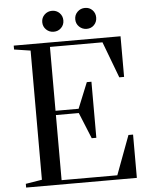

<svg xmlns="http://www.w3.org/2000/svg" viewBox="-63 -1027 847 1078"><g transform="rotate(-5 360.5 -488.0)"><path d="M40 0V-21L132 -36V-764L40 -778V-800H642V-571H615L538 -775H242V-415H372L431 -560H457V-244H431L371 -391H242V-24H556L638 -244H664V0ZM211 -917Q211 -942 228.5 -959Q246 -976 271 -976Q296 -976 313 -959Q330 -942 330 -917Q330 -892 313 -875Q296 -858 271 -858Q246 -858 228.5 -875Q211 -892 211 -917ZM397 -917Q397 -942 414.5 -959Q432 -976 457 -976Q482 -976 498.5 -959Q515 -942 515 -917Q515 -892 498.5 -875Q482 -858 457 -858Q432 -858 414.5 -875Q397 -892 397 -917Z"/></g></svg>

Font: Prata
Style: Regular
Weight: 400
Designer: Ivan Petrov
Foundry: Cyreal
Version: Version 2.000